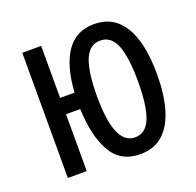

<svg xmlns="http://www.w3.org/2000/svg" viewBox="-103 -656 791 774"><g transform="rotate(-20 292.0 -268.5)"><path d="M374 10Q289 10 250 -59Q211 -128 207 -244H146V0H65V-537H146V-314H208Q215 -426 256.5 -486.5Q298 -547 376 -547Q459 -547 502.5 -476.5Q546 -406 546 -269Q546 -186 528 -123Q510 -60 472 -25Q434 10 374 10ZM376 -61Q423 -61 443.5 -113Q464 -165 464 -269Q464 -373 443.5 -424.5Q423 -476 376 -476Q330 -476 309 -424.5Q288 -373 288 -269Q288 -61 376 -61Z"/></g></svg>

Font: Noto Sans ExtraCondensed
Style: Regular
Weight: 400
Width: 2
Designer: Monotype Design Team
Foundry: Monotype Imaging Inc.
Version: Version 2.013; ttfautohint (v1.8.4.7-5d5b)